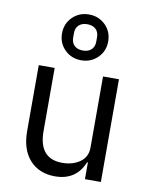

<svg xmlns="http://www.w3.org/2000/svg" viewBox="-90 -872 746 950"><g transform="rotate(10 283.0 -397.0)"><path d="M362.5 -609Q329 -576 280 -576Q231 -576 197.5 -609Q164 -642 164 -691Q164 -740 197.5 -773Q231 -806 280 -806Q329 -806 362.5 -773Q396 -740 396 -691Q396 -642 362.5 -609ZM338 -680V-702Q338 -728 322.5 -742.5Q307 -757 280 -757Q253 -757 237.5 -742.5Q222 -728 222 -702V-680Q222 -654 237.5 -639.5Q253 -625 280 -625Q307 -625 322.5 -639.5Q338 -654 338 -680ZM252 12Q172 12 125 -40Q78 -92 78 -185V-516H158V-199Q158 -60 276 -60Q328 -60 364.5 -85.5Q401 -111 401 -159V-516H481V0H401V-84H397Q358 12 252 12Z"/></g></svg>

Font: Anuphan
Style: Regular
Weight: 400
Designer: Mike Abbink, Paul van der Laan, Pieter van Rosmalen, Mint Tantisuwanna
Foundry: Bold Monday; Cadson Demak
Version: Version 3.002;hotconv 1.0.109;makeotfexe 2.5.65596